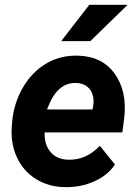

<svg xmlns="http://www.w3.org/2000/svg" viewBox="-20 -770 569 800"><path d="M252.4 9.8Q183.1 9.3 129.6 -24.2Q76.2 -57.6 49.8 -116Q23.4 -174.3 29.3 -244.6L30.8 -264.2Q38.1 -341.3 75.7 -405.8Q113.3 -470.2 172.4 -505.1Q231.4 -540 303.2 -538.1Q405.3 -536.1 457.8 -463.1Q510.3 -390.1 497.6 -278.3L489.7 -218.3H166Q164.1 -167 190.9 -136.2Q217.8 -105.5 264.2 -104.5Q339.4 -102.5 396 -162.6L459 -84.5Q429.2 -39.6 373 -14.4Q316.9 10.7 252.4 9.8ZM296.4 -424.3Q258.3 -425.3 228.8 -400.4Q199.2 -375.5 175.8 -314H365.2L368.2 -326.7Q371.1 -346.2 368.7 -363.8Q363.8 -392.1 344.7 -408Q325.7 -423.8 296.4 -424.3ZM352.1 -750H511.7L356.4 -598.6H234.9Z"/></svg>

Font: RobotoInd
Style: Bold Italic
Weight: 700
Italic angle: -12°
Designer: Google
Version: Version 2.001150; 2014